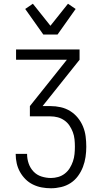

<svg xmlns="http://www.w3.org/2000/svg" viewBox="-20 -1000 540 1028"><path d="M253 8Q228 8 203.5 3.5Q179 -1 156.5 -12Q134 -23 116.5 -40.5Q99 -58 87 -79.5Q75 -101 69.5 -125.5Q64 -150 64 -175V-176H125V-175Q125 -149 133.5 -124.5Q142 -100 159.5 -81.5Q177 -63 202 -55Q227 -47 253 -47Q272 -47 291.5 -52.5Q311 -58 327 -70.5Q343 -83 353.5 -100Q364 -117 370.5 -136Q377 -155 379 -175Q381 -195 381 -215Q381 -234 379 -254Q377 -274 370 -292.5Q363 -311 352 -327.5Q341 -344 324.5 -355.5Q308 -367 289 -372Q270 -377 250 -377H140V-432L338 -680H66V-735H406V-680L208 -432H250Q278 -432 305 -426Q332 -420 355.5 -405.5Q379 -391 396.5 -369.5Q414 -348 424.5 -322.5Q435 -297 438.5 -269.5Q442 -242 442 -214Q442 -187 438 -159.5Q434 -132 424 -106Q414 -80 397.5 -57.5Q381 -35 358 -20Q335 -5 307.5 1.5Q280 8 253 8ZM212 -815 115 -952 156 -980 250 -862 344 -980 385 -952 288 -815Z"/></svg>

Font: Iosevka Light
Style: Regular
Weight: 300
Monospace: yes
Designer: Belleve Invis
Foundry: Belleve Invis
Version: Version 32.5.0; ttfautohint (v1.8.4)